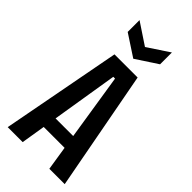

<svg xmlns="http://www.w3.org/2000/svg" viewBox="-272 -938 998 998"><g transform="rotate(45 227.0 -439.0)"><path d="M17 0 142 -660H312L436 0H323L233 -573H220L127 0ZM110 -133V-208H348V-133ZM108 -878 227 -799 346 -878V-791L227 -713L108 -791Z"/></g></svg>

Font: Bricolage Grotesque Condensed Medium
Style: Regular
Weight: 500
Width: 3
Designer: Mathieu Triay
Foundry: Atelier Triay
Version: Version 1.000;gftools[0.9.30]